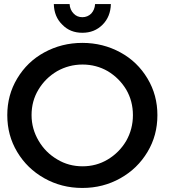

<svg xmlns="http://www.w3.org/2000/svg" viewBox="-20 -920 837 949"><path d="M575 -661C518 -692 456 -708 387 -708C318 -708 256 -692 199 -661C142 -630 98 -587 65 -532C32 -477 16 -417 16 -351C16 -284 32 -224 65 -169C98 -114 142 -71 199 -39C256 -7 318 9 387 9C456 9 518 -7 575 -39C632 -71 676 -114 709 -169C742 -224 758 -284 758 -351C758 -417 742 -477 709 -532C676 -587 632 -630 575 -661ZM262 -568C301 -590 343 -601 388 -601C433 -601 475 -590 513 -568C551 -545 581 -515 604 -477C626 -439 637 -397 637 -351C637 -305 626 -263 604 -224C581 -185 551 -155 513 -132C475 -109 433 -98 388 -98C343 -98 301 -109 263 -132C224 -155 194 -185 171 -224C148 -263 136 -305 136 -351C136 -397 147 -439 170 -477C193 -515 223 -545 262 -568ZM344 -853C332 -865 325 -881 324 -900H246C247 -858 261 -824 288 -798C314 -771 347 -758 387 -758C427 -758 460 -771 487 -798C513 -824 527 -858 528 -900H450C449 -881 442 -865 431 -853C419 -841 404 -835 387 -835C370 -835 355 -841 344 -853Z"/></svg>

Font: Argentum Sans
Style: Regular
Weight: 400
Designer: Julieta Ulanovsky
Foundry: Julieta Ulanovsky
Version: Version 5.001;March 29, 2019;FontCreator 11.5.0.2425 64-bit